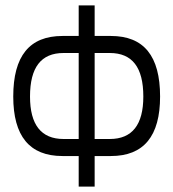

<svg xmlns="http://www.w3.org/2000/svg" viewBox="-20 -690 640 710"><path d="M330 0V-113H390C512 -113 572 -187 572 -333C572 -483 512 -557 390 -557H330V-670H271V-557H211C89 -557 29 -483 29 -333C29 -187 89 -113 211 -113H271V0ZM91 -333C91 -441 132 -494 215 -494H271V-176H215C132 -176 91 -229 91 -333ZM330 -176V-494H386C469 -494 510 -441 510 -333C510 -229 469 -176 386 -176Z"/></svg>

Font: LT Wave Mono Light
Style: Regular
Weight: 300
Designer: Daniel Lyons
Version: Version 2.5 (Glyphs App)